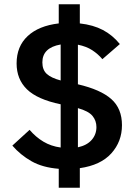

<svg xmlns="http://www.w3.org/2000/svg" viewBox="-20 -800 640 902"><path d="M256 82V-7Q180 -13 128 -42.5Q76 -72 38 -116L119 -190Q148 -156 184 -134.5Q220 -113 265 -107V-310Q155 -333 106.5 -380.5Q58 -428 58 -502Q58 -582 110 -630.5Q162 -679 256 -690V-780H355V-690Q418 -683 463.5 -659Q509 -635 543 -593L461 -522Q441 -546 413.5 -564Q386 -582 346 -590V-404Q453 -379 503 -334.5Q553 -290 553 -212Q553 -135 503 -79.5Q453 -24 355 -10V82ZM179 -507Q179 -472 199.5 -453Q220 -434 265 -422V-591Q179 -576 179 -507ZM433 -203Q433 -233 414.5 -255.5Q396 -278 346 -292V-108Q388 -117 410.5 -142.5Q433 -168 433 -203Z"/></svg>

Font: IBM Plex Sans Hebrew SmBld
Style: Regular
Weight: 600
Designer: Mike Abbink, Paul van der Laan, Pieter van Rosmalen, Yanek Iontef
Foundry: Bold Monday
Version: Version 1.3